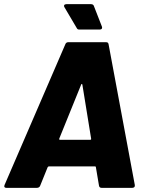

<svg xmlns="http://www.w3.org/2000/svg" viewBox="-31 -903 694 923"><path d="M459 -775 420 -875C418 -881 412 -883 406 -883H288C278 -883 274 -876 279 -868L338 -768C341 -762 345 -761 350 -761H449C458 -761 462 -767 459 -775ZM457 0H605C613 0 619 -5 617 -14L491 -690C490 -696 487 -700 480 -700H296C290 -700 285 -696 283 -690L-9 -14C-13 -5 -9 0 -1 0H147C154 0 160 -4 162 -10L198 -99C200 -101 201 -103 204 -103H426C429 -103 430 -101 430 -99L445 -10C446 -4 450 0 457 0ZM254 -237 359 -496C360 -500 364 -501 365 -496L407 -237C408 -233 406 -231 403 -231H257C254 -231 253 -233 254 -237Z"/></svg>

Font: Barlow ExtraBold
Style: Italic
Weight: 800
Italic angle: -7°
Designer: Jeremy Tribby
Foundry: Tribby Type
Version: Version 1.422;hotconv 1.0.109;makeotfexe 2.5.65596